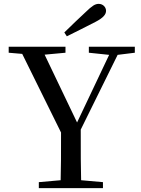

<svg xmlns="http://www.w3.org/2000/svg" viewBox="-20 -974 731 994"><path d="M313 -806 326 -786C375 -810 424 -835 473 -860C516 -882 529 -900 529 -918C529 -937 513 -954 491 -954C472 -954 456 -943 425 -913C389 -880 351 -843 313 -806ZM440 -701 545 -690 379 -340 211 -691 319 -701V-732H25V-701L95 -695L296 -288C296 -168 296 -112 294 -41L181 -31V0H513V-31L400 -41C398 -115 398 -173 398 -303L589 -690L678 -701V-732H440Z"/></svg>

Font: Source Han Serif SC Medium
Style: Regular
Weight: 500
Designer: Ryoko NISHIZUKA 西塚涼子 (kana & ideographs); Frank Grießhammer (Latin, Greek & Cyrillic); Wenlong ZHANG 张文龙 (bopomofo); San
Foundry: Adobe
Version: Version 2.003;hotconv 1.1.1;makeotfexe 2.6.0